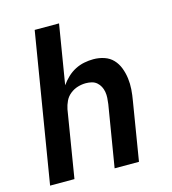

<svg xmlns="http://www.w3.org/2000/svg" viewBox="-109 -825 819 914"><g transform="rotate(-15 300.0 -367.5)"><path d="M25 0 146 -735H266L218 -443Q232 -463 250 -480Q268 -497 289.5 -508Q311 -519 334 -523.5Q357 -528 379 -528Q407 -528 432.5 -519.5Q458 -511 475.5 -492.5Q493 -474 502.5 -449Q512 -424 515.5 -397Q519 -370 517 -342.5Q515 -315 510 -287L463 0H343L393 -303Q395 -318 396 -333Q397 -348 394.5 -362.5Q392 -377 385.5 -389.5Q379 -402 368.5 -411Q358 -420 344 -423.5Q330 -427 315 -427Q295 -427 275 -421Q255 -415 238 -401.5Q221 -388 212 -369Q203 -350 199 -330L145 0Z"/></g></svg>

Font: Iosevka SS04 Extended Oblique
Style: Bold
Weight: 700
Width: 7
Italic angle: -9°
Monospace: yes
Designer: Belleve Invis
Foundry: Belleve Invis
Version: Version 19.0.0; ttfautohint (v1.8.4)